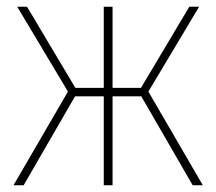

<svg xmlns="http://www.w3.org/2000/svg" viewBox="-20 -548 640 568"><path d="M20 0 181 -277 31 -528H60L203 -288H287V-528H313V-288H397L540 -528H569L419 -277L580 0H550L398 -263H313V0H287V-263H202L50 0Z"/></svg>

Font: Noto Sans Mono Thin
Style: Regular
Weight: 100
Designer: Monotype Design Team
Foundry: Monotype Imaging Inc.
Version: Version 2.014